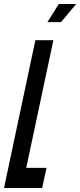

<svg xmlns="http://www.w3.org/2000/svg" viewBox="-27 -935 399 955"><path d="M-7 0H182.5L204.5 -100H103.5L238.5 -735H149ZM209 -825H276.5L352 -915H265.5Z"/></svg>

Font: League Gothic SemiCondensed Italic
Style: Regular
Weight: 400
Width: 4
Designer: The League of Moveable Type
Version: Version 1.600; ttfautohint (v1.8.3)